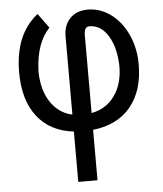

<svg xmlns="http://www.w3.org/2000/svg" viewBox="-54 -575 725 856"><g transform="rotate(-5 309.0 -147.0)"><path d="M347.7 -67.4Q413.6 -79.6 451.4 -132.6Q489.3 -185.5 489.3 -265.6Q486.8 -349.6 454.6 -401.6Q422.4 -453.6 370.6 -453.6Q347.7 -453.6 347.7 -415.5ZM261.7 7.8Q156.7 -3.9 99.1 -77.6Q41.5 -151.4 41.5 -275.4Q41.5 -445.8 146 -528.3L193.4 -463.4Q132.8 -399.4 127.9 -275.4Q127.9 -191.9 164.1 -136.5Q200.2 -81.1 261.7 -67.9V-416.5Q261.7 -468.3 291 -498.3Q320.3 -528.3 370.6 -528.3Q425.3 -528.3 472.7 -493.9Q520 -459.5 547.9 -398.7Q575.7 -337.9 575.7 -265.6Q575.7 -147.5 516.6 -75.9Q457.5 -4.4 347.7 7.8V233.4H261.7Z"/></g></svg>

Font: MAUL Condensed
Style: Condensed Regular
Weight: 400
Designer: MAUL
Version: Version 1.0; 2020; ttfautohint (v1.8.3)